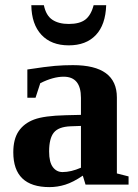

<svg xmlns="http://www.w3.org/2000/svg" viewBox="-20 -725 540 754"><path d="M266.6 -469.2Q439 -469.2 439 -342.3V-43.9L484.9 -32.2V0H315.9L305.2 -35.2Q267.1 -9.3 236.3 0.2Q205.6 9.8 174.3 9.8Q32.2 9.8 32.2 -127Q32.2 -178.7 53.2 -209.7Q74.2 -240.7 113.8 -255.6Q153.3 -270.5 238.3 -272.5L297.9 -273.9V-340.8Q297.9 -423.8 230 -423.8Q189 -423.8 138.2 -398.4L119.6 -341.3H87.4V-452.1Q161.1 -463.4 195.8 -466.3Q230.5 -469.2 266.6 -469.2ZM297.9 -230.5 256.8 -229Q209.5 -227.1 191.2 -204.1Q172.9 -181.2 172.9 -129.9Q172.9 -88.4 187.5 -68.8Q202.1 -49.3 225.6 -49.3Q258.8 -49.3 297.9 -66.4ZM250 -546.9Q181.2 -546.9 142.6 -588.4Q104 -629.9 103 -704.6H152.3Q160.6 -664.1 185.5 -647.5Q210.4 -630.9 250 -630.9Q292.5 -630.9 314.9 -647.9Q337.4 -665 347.7 -704.6H397Q394.5 -627.4 356.2 -587.2Q317.9 -546.9 250 -546.9Z"/></svg>

Font: Liberation Serif
Style: Bold
Weight: 700
Designer: Steve Matteson
Foundry: Ascender Corporation
Version: Version 2.1.5